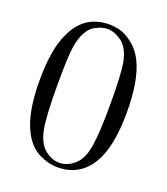

<svg xmlns="http://www.w3.org/2000/svg" viewBox="-128 -756 756 869"><g transform="rotate(20 250.0 -322.0)"><path d="M39 -320Q39 -467 76 -547Q128 -666 250 -666Q276 -666 303 -659Q330 -652 364.5 -625Q399 -598 420 -554Q460 -469 460 -320Q460 -174 423 -94Q369 22 249 22Q204 22 158.5 -1Q113 -24 84 -79Q39 -162 39 -320ZM122 -332Q122 -181 133 -121Q145 -56 178.5 -28Q212 0 249 0Q289 0 322.5 -30Q356 -60 366 -125Q377 -189 377 -332Q377 -471 367 -527Q354 -592 319 -618Q284 -644 249 -644Q236 -644 222 -640Q208 -636 188 -625Q168 -614 152.5 -586Q137 -558 130 -516Q122 -462 122 -332Z"/></g></svg>

Font: CMU Serif
Style: Roman
Weight: 500
Version: Version 0.7.0